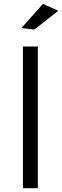

<svg xmlns="http://www.w3.org/2000/svg" viewBox="-20 -986 325 1006"><path d="M92.3 0ZM100.1 -742.2H178.2V0H100.1ZM205.1 -965.8 285.2 -929.7 160.2 -831.1 92.3 -838.9Z"/></svg>

Font: Argentum Sans Light
Style: Regular
Weight: 300
Designer: Julieta Ulanovsky (Modified by Cristiano Sobral)
Foundry: Julieta Ulanovsky
Version: Version 1.000; ttfautohint (v1.5.65-e2d9)